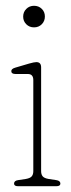

<svg xmlns="http://www.w3.org/2000/svg" viewBox="-20 -643 244 663"><path d="M97.5 -548.5Q81.5 -548.5 70.8 -559.2Q60 -570 60 -585.5Q60 -601.5 70.8 -612.2Q81.5 -623 97.5 -623Q113.5 -623 124.2 -612.5Q135 -602 135 -586Q135 -570 124.2 -559.2Q113.5 -548.5 97.5 -548.5ZM122 -410.5V-52Q122 -40.5 127.5 -34Q133 -27.5 148 -25L174.5 -21Q188.5 -19 188.5 -9Q188.5 0 174.5 0H42.5Q28.5 0 28.5 -9Q28.5 -19 42.5 -21L69 -25Q84 -27.5 89.5 -34Q95 -40.5 95 -52V-366.5Q95 -387.5 76 -387.5H33.5Q19 -387.5 19 -397.5Q19 -405.5 33 -409.5L80.5 -423.5Q98 -428.5 105.5 -428.5Q122 -428.5 122 -410.5Z"/></svg>

Font: Fraunces 144pt S100 Thin
Style: Regular
Weight: 100
Version: Version 1.000; ttfautohint (v1.8.3)